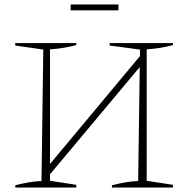

<svg xmlns="http://www.w3.org/2000/svg" viewBox="-20 -836 842 856"><path d="M48 0V-10Q79 -18 108 -23Q137 -28 165 -29L173 -615L48 -633V-644H320V-635Q294 -628 264.5 -623Q235 -618 203 -616V-105L604 -586V-615L469 -633V-644H751V-635Q725 -628 695.5 -623Q666 -618 634 -616V-30L751 -12V0H479V-10Q510 -18 539 -23Q568 -28 596 -29L603 -537L203 -59V-30L320 -12V0ZM295 -790V-816H508V-790Z"/></svg>

Font: Piazzolla Thin
Style: Regular
Weight: 100
Designer: Juan Pablo del Peral
Foundry: Huerta Tipografica
Version: Version 1.330